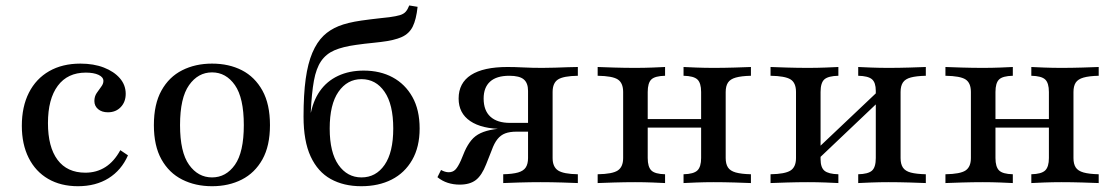

<svg xmlns="http://www.w3.org/2000/svg" viewBox="-20 -655 3981 687"><path d="M258.9 11.3Q197.6 11.3 152.4 -14.9Q107.3 -41.1 82.7 -89.9Q58.1 -138.7 58.1 -204.8Q58.1 -273.4 83.5 -323.4Q108.9 -373.4 156 -400.4Q203.2 -427.4 267.7 -427.4Q315.3 -427.4 351.6 -413.3Q387.9 -399.2 408.9 -375Q429.8 -350.8 429.8 -319.4Q429.8 -290.3 412.1 -271.8Q394.4 -253.2 366.1 -253.2Q344.4 -253.2 331 -264.5Q317.7 -275.8 317.7 -293.5Q317.7 -309.7 325.8 -321.8Q333.9 -333.9 341.9 -344.4Q350 -354.8 350 -365.3Q350 -379 332.7 -387.1Q315.3 -395.2 287.1 -395.2Q221.8 -395.2 186.7 -348Q151.6 -300.8 151.6 -214.5Q151.6 -129 185.9 -83.1Q220.2 -37.1 285.5 -37.1Q325.8 -37.1 357.3 -57.3Q388.7 -77.4 410.5 -117.7L437.9 -99.2Q414.5 -46 368.5 -17.3Q322.6 11.3 258.9 11.3Z M738.7 11.3Q679 11.3 631.9 -12.5Q584.7 -36.3 557.7 -84.7Q530.6 -133.1 530.6 -207.3Q530.6 -282.3 557.7 -331Q584.7 -379.8 631.9 -403.6Q679 -427.4 738.7 -427.4Q799.2 -427.4 845.6 -403.6Q891.9 -379.8 919 -331Q946 -282.3 946 -207.3Q946 -133.1 919 -84.7Q891.9 -36.3 845.2 -12.5Q798.4 11.3 738.7 11.3ZM738.7 -20.2Q788.7 -20.2 820.6 -65.3Q852.4 -110.5 852.4 -207.3Q852.4 -304.8 820.6 -350.4Q788.7 -396 738.7 -396Q688.7 -396 656.5 -350.4Q624.2 -304.8 624.2 -207.3Q624.2 -110.5 656.5 -65.3Q688.7 -20.2 738.7 -20.2Z M1272.6 11.3Q1209.7 11.3 1163.3 -14.5Q1116.9 -40.3 1091.5 -95.2Q1066.1 -150 1066.1 -237.9Q1066.1 -316.9 1073.8 -372.6Q1081.5 -428.2 1097.6 -466.1Q1113.7 -504 1137.9 -527.4Q1159.7 -548.4 1191.1 -561.3Q1222.6 -574.2 1273.4 -581.5Q1289.5 -583.9 1306.5 -585.9Q1323.4 -587.9 1340.7 -589.9Q1358.1 -591.9 1373.4 -593.5Q1397.6 -596.8 1410.9 -600.8Q1424.2 -604.8 1431.5 -612.9Q1438.7 -621 1444.4 -635.5L1474.2 -630.6Q1469.4 -585.5 1456.9 -560.1Q1444.4 -534.7 1417.7 -522.6Q1391.1 -510.5 1342.7 -504.8Q1329 -503.2 1314.1 -501.6Q1299.2 -500 1284.3 -498.4Q1269.4 -496.8 1254 -494.4Q1206.5 -487.9 1176.6 -475Q1146.8 -462.1 1129 -436.3Q1111.3 -410.5 1103.2 -366.1Q1095.2 -321.8 1091.9 -252.4H1100.8L1090.3 -241.1Q1099.2 -292.7 1124.2 -328.6Q1149.2 -364.5 1189.5 -383.5Q1229.8 -402.4 1281.5 -402.4Q1340.3 -402.4 1385.1 -378.2Q1429.8 -354 1455.6 -308.1Q1481.5 -262.1 1481.5 -195.2Q1481.5 -129 1454.8 -82.7Q1428.2 -36.3 1381.5 -12.5Q1334.7 11.3 1272.6 11.3ZM1273.4 -20.2Q1325 -20.2 1356 -64.9Q1387.1 -109.7 1387.1 -195.2Q1387.1 -281.5 1356 -326.6Q1325 -371.8 1273.4 -371.8Q1222.6 -371.8 1191.1 -326.6Q1159.7 -281.5 1159.7 -195.2Q1159.7 -109.7 1191.1 -64.9Q1222.6 -20.2 1273.4 -20.2Z M1780.6 0V-31.5Q1814.5 -32.3 1833.9 -37.9Q1853.2 -43.5 1861.3 -56Q1869.4 -68.5 1869.4 -89.5V-329.8Q1869.4 -358.1 1854 -371Q1838.7 -383.9 1802.4 -383.9Q1756.5 -383.9 1733.5 -362.9Q1710.5 -341.9 1710.5 -302.4Q1710.5 -259.7 1734.7 -237.5Q1758.9 -215.3 1804.8 -215.3H1904.8V-193.5H1781.5Q1704 -193.5 1662.5 -221.8Q1621 -250 1621 -302.4Q1621 -358.1 1665.3 -386.7Q1709.7 -415.3 1796 -415.3Q1821.8 -415.3 1852.8 -413.7Q1883.9 -412.1 1920.2 -412.1Q1941.9 -412.1 1966.1 -412.9Q1990.3 -413.7 2012.1 -414.5Q2033.9 -415.3 2047.6 -415.3V-383.9Q1996 -383.1 1976.6 -370.6Q1957.3 -358.1 1957.3 -325.8V-89.5Q1957.3 -58.1 1976.6 -45.2Q1996 -32.3 2047.6 -31.5V0Q2029 -0.8 1990.7 -2Q1952.4 -3.2 1913.7 -3.2Q1876.6 -3.2 1837.9 -2Q1799.2 -0.8 1780.6 0ZM1625 5.6Q1602.4 5.6 1582.3 -0.8Q1562.1 -7.3 1545.2 -21L1558.1 -46.8Q1572.6 -38.7 1585.5 -38.7Q1600 -38.7 1609.3 -48Q1618.5 -57.3 1629 -80.6L1642.7 -113.7Q1653.2 -137.1 1666.5 -153.2Q1679.8 -169.4 1699.6 -178.6Q1719.4 -187.9 1748 -192.3Q1776.6 -196.8 1816.9 -196.8H1894.4V-183.9H1828.2Q1804 -183.9 1787.9 -177.8Q1771.8 -171.8 1760.1 -157.3Q1748.4 -142.7 1739.5 -117.7L1719.4 -66.9Q1704 -27.4 1682.7 -10.9Q1661.3 5.6 1625 5.6Z M2425.8 0V-31.5Q2462.1 -32.3 2475.4 -45.2Q2488.7 -58.1 2488.7 -89.5V-325.8Q2488.7 -358.1 2475.4 -370.6Q2462.1 -383.1 2425.8 -383.9V-415.3Q2441.1 -414.5 2471.4 -413.3Q2501.6 -412.1 2533.9 -412.1Q2570.2 -412.1 2608.9 -413.3Q2647.6 -414.5 2666.9 -415.3V-383.9Q2632.3 -383.1 2612.5 -377.4Q2592.7 -371.8 2584.7 -359.3Q2576.6 -346.8 2576.6 -325.8V-89.5Q2576.6 -68.5 2584.7 -56Q2592.7 -43.5 2612.5 -37.9Q2632.3 -32.3 2666.9 -31.5V0Q2647.6 -0.8 2608.9 -2Q2570.2 -3.2 2533.9 -3.2Q2501.6 -3.2 2471.4 -2Q2441.1 -0.8 2425.8 0ZM2118.5 0V-31.5Q2171.8 -32.3 2190.7 -45.2Q2209.7 -58.1 2209.7 -89.5V-325.8Q2209.7 -358.1 2190.7 -370.6Q2171.8 -383.1 2118.5 -383.9V-415.3Q2137.9 -414.5 2177 -413.3Q2216.1 -412.1 2252.4 -412.1Q2284.7 -412.1 2314.5 -413.3Q2344.4 -414.5 2359.7 -415.3V-383.9Q2323.4 -383.1 2310.5 -370.6Q2297.6 -358.1 2297.6 -325.8V-89.5Q2297.6 -58.1 2310.5 -45.2Q2323.4 -32.3 2359.7 -31.5V0Q2344.4 -0.8 2314.5 -2Q2284.7 -3.2 2252.4 -3.2Q2216.1 -3.2 2177 -2Q2137.9 -0.8 2118.5 0ZM2264.5 -198.4V-229H2521V-198.4Z M3050.8 0V-31.5Q3086.3 -32.3 3100 -44.4Q3113.7 -56.5 3113.7 -89.5V-329.8Q3113.7 -359.7 3100 -371.4Q3086.3 -383.1 3050.8 -383.9V-415.3Q3066.1 -414.5 3096.8 -413.3Q3127.4 -412.1 3158.9 -412.1Q3196 -412.1 3234.7 -413.3Q3273.4 -414.5 3292.7 -415.3V-383.9Q3258.9 -383.1 3239.1 -377.8Q3219.4 -372.6 3210.9 -360.1Q3202.4 -347.6 3202.4 -325.8V-89.5Q3202.4 -67.7 3210.9 -55.2Q3219.4 -42.7 3239.1 -37.5Q3258.9 -32.3 3292.7 -31.5V0Q3273.4 -0.8 3234.7 -2Q3196 -3.2 3158.9 -3.2Q3127.4 -3.2 3096.8 -2Q3066.1 -0.8 3050.8 0ZM2737.1 0V-31.5Q2788.7 -32.3 2808.5 -44.8Q2828.2 -57.3 2828.2 -89.5V-325.8Q2828.2 -358.9 2808.5 -371Q2788.7 -383.1 2737.1 -383.9V-415.3Q2756.5 -414.5 2795.6 -413.3Q2834.7 -412.1 2871 -412.1Q2903.2 -412.1 2933.9 -413.3Q2964.5 -414.5 2979.8 -415.3V-383.9Q2943.5 -383.1 2929.8 -371Q2916.1 -358.9 2916.1 -325.8V-85.5Q2916.1 -55.6 2930.2 -44Q2944.4 -32.3 2979.8 -31.5V0Q2964.5 -0.8 2933.9 -2Q2903.2 -3.2 2871 -3.2Q2834.7 -3.2 2795.6 -2Q2756.5 -0.8 2737.1 0ZM2904 -82.3 2886.3 -105.6 3126.6 -333.1 3143.5 -309.7Z M3670.2 0V-31.5Q3706.5 -32.3 3719.8 -45.2Q3733.1 -58.1 3733.1 -89.5V-325.8Q3733.1 -358.1 3719.8 -370.6Q3706.5 -383.1 3670.2 -383.9V-415.3Q3685.5 -414.5 3715.7 -413.3Q3746 -412.1 3778.2 -412.1Q3814.5 -412.1 3853.2 -413.3Q3891.9 -414.5 3911.3 -415.3V-383.9Q3876.6 -383.1 3856.9 -377.4Q3837.1 -371.8 3829 -359.3Q3821 -346.8 3821 -325.8V-89.5Q3821 -68.5 3829 -56Q3837.1 -43.5 3856.9 -37.9Q3876.6 -32.3 3911.3 -31.5V0Q3891.9 -0.8 3853.2 -2Q3814.5 -3.2 3778.2 -3.2Q3746 -3.2 3715.7 -2Q3685.5 -0.8 3670.2 0ZM3362.9 0V-31.5Q3416.1 -32.3 3435.1 -45.2Q3454 -58.1 3454 -89.5V-325.8Q3454 -358.1 3435.1 -370.6Q3416.1 -383.1 3362.9 -383.9V-415.3Q3382.3 -414.5 3421.4 -413.3Q3460.5 -412.1 3496.8 -412.1Q3529 -412.1 3558.9 -413.3Q3588.7 -414.5 3604 -415.3V-383.9Q3567.7 -383.1 3554.8 -370.6Q3541.9 -358.1 3541.9 -325.8V-89.5Q3541.9 -58.1 3554.8 -45.2Q3567.7 -32.3 3604 -31.5V0Q3588.7 -0.8 3558.9 -2Q3529 -3.2 3496.8 -3.2Q3460.5 -3.2 3421.4 -2Q3382.3 -0.8 3362.9 0ZM3508.9 -198.4V-229H3765.3V-198.4Z"/></svg>

Font: Playfair 12pt Medium
Style: Regular
Weight: 500
Designer: Claus Eggers Sørensen
Foundry: Claus Eggers Sørensen
Version: Version 2.000;gftools[0.9.28]